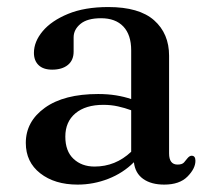

<svg xmlns="http://www.w3.org/2000/svg" viewBox="-20 -500 584 532"><path d="M51.5 -104Q51.5 -163.5 104.5 -201.5Q157.5 -239.5 252 -239.5Q278.5 -239.5 301.5 -235.8Q324.5 -232 343.5 -225.5V-360.5Q343.5 -403.5 321.8 -426.5Q300 -449.5 260 -449.5Q222 -449.5 203 -433.8Q184 -418 184 -396.5V-357Q184 -333 168 -320Q152 -307 124.5 -307Q100 -307 87 -319.5Q74 -332 74 -353.5Q74 -384.5 98.2 -413.5Q122.5 -442.5 168.5 -461.5Q214.5 -480.5 280 -480.5Q365.5 -480.5 407 -443.8Q448.5 -407 448.5 -345.5V-75Q448.5 -44 472 -44Q484.5 -44 489.8 -49.8Q495 -55.5 499 -61Q505 -68.5 511 -68.5Q521.5 -68.5 521.5 -54.5Q521.5 -33 499.5 -10.8Q477.5 11.5 435 11.5Q399 11.5 376.8 -4.2Q354.5 -20 351 -50.5Q321 -20.5 280 -4.5Q239 11.5 195 11.5Q131.5 11.5 91.5 -19.8Q51.5 -51 51.5 -104ZM161 -121.5Q161 -81 183.8 -59.8Q206.5 -38.5 242 -38.5Q300 -38.5 343.5 -79.5V-194.5Q326 -201 307 -205.2Q288 -209.5 266.5 -209.5Q217 -209.5 189 -186Q161 -162.5 161 -121.5Z"/></svg>

Font: Fraunces 9pt S000
Style: Regular
Weight: 400
Version: Version 1.000; ttfautohint (v1.8.3)